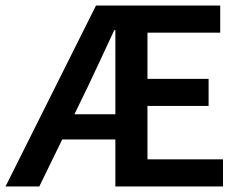

<svg xmlns="http://www.w3.org/2000/svg" viewBox="-23 -674 877 694"><path d="M297 -366 246 -261H394V-565H390Q366 -514 343 -464Q320 -414 297 -366ZM-3 0 324 -654H773V-556H510V-389H731V-291H510V-98H783V0H394V-170H202L119 0Z"/></svg>

Font: TypoPRO Source Sans Pro
Style: Regular
Weight: 600
Designer: Paul D. Hunt
Foundry: Adobe Systems Incorporated
Version: Version 2.020;PS 2.000;hotconv 1.0.86;makeotf.lib2.5.63406